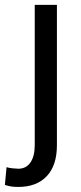

<svg xmlns="http://www.w3.org/2000/svg" viewBox="-57 -548 329 782"><path d="M84.5 -528.3H174.8V43.5Q174.8 126 133.3 169.7Q91.8 213.4 17.6 213.4Q2.4 213.4 -10.3 211.7Q-22.9 210 -37.1 205.1L-30.3 132.8Q-22.9 135.7 -6.1 137.5Q10.7 139.2 17.6 139.2Q49.3 139.2 66.9 113.8Q84.5 88.4 84.5 43.5Z"/></svg>

Font: Vazirmatn UI FD
Style: Regular
Weight: 400
Designer: Saber Rastikerdar
Foundry: Saber Rastikerdar
Version: Version 33.003